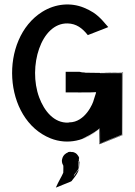

<svg xmlns="http://www.w3.org/2000/svg" viewBox="-20 -632 617 877"><path d="M437 -302 540 -301 539 -16 520 -9C525 -10 523 -10 515 -7L435 25C469 11 493 2 508 -4C494 2 470 11 436 24L437 -38V23L537 -17V-298H437C437 -299 437 -299 436 -299L362 -300C357 -300 369 -301 374 -301C345 -301 343 -302 355 -303H342L348 -304H280V-210C281 -210 408 -209 419 -211C419 -206 409 -181 408 -175C406 -163 370 -73 296 -73L292 -72C227 -69 182 -125 159 -187C107 -327 167 -528 289 -525C329 -524 356 -503 380 -473C381 -472 381 -471 382 -472C485 -512 475 -508 474 -509C461 -522 441 -552 406 -575C392 -584 378 -591 363 -597C304 -621 234 -616 173 -578C-25 -454 -7 -87 211 0C289 31 372 11 434 -44V27L540 -15L542 -302C466 -303 488 -303 437 -302ZM353 3 357 1C376 -8 407 -22 436 -47V-46C411 -24 385 -8 353 3ZM520 -9C518 -8 514 -6 508 -4L515 -7ZM341 108C341 111 341 133 340 138C339 140 339 141 339 142V143C326 157 307 193 321 163L327 156V155C329 154 331 151 333 149L329 153C334 147 337 141 337 141C339 137 339 136 339 107V103H340C341 102 340 94 340 93C340 92 341 94 341 94C340 91 341 90 341 92V90C341 91 341 90 342 91C341 86 339 82 335 77C329 68 322 65 312 62C310 62 310 63 310 63C303 61 297 61 291 63C289 64 289 65 289 65C282 67 268 76 264 94C261 102 263 115 269 124C270 124 269 157 269 157C260 178 249 193 235 225C318 191 304 199 310 191C342 152 339 143 340 140C341 136 341 132 343 108C343 108 343 105 342 103C342 105 342 107 341 108Z"/></svg>

Font: HIVNotRetro
Style: Regular
Weight: 400
Designer: Feorag
Foundry: Feorag
Version: Version 1.000;PS 001.000;hotconv 1.0.88;makeotf.lib2.5.64775